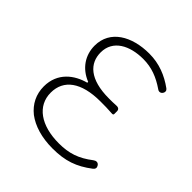

<svg xmlns="http://www.w3.org/2000/svg" viewBox="-154 -655 783 783"><g transform="rotate(45 237.0 -263.5)"><path d="M113 -30C149 -3 200 13 263 13C336 13 384 -4 438 -45C447 -52 448 -60 442 -69C435 -79 424 -78 415 -71C367 -34 325 -20 267 -20C163 -20 97 -67 97 -143C97 -217 155 -261 266 -261C289 -261 308 -261 335 -259C340 -259 342 -261 342 -265V-277V-280C342 -290 336 -296 323 -295C308 -294 297 -294 282 -294C170 -294 125 -341 125 -403C125 -474 190 -507 267 -507C316 -507 356 -491 397 -463C406 -456 416 -458 422 -467C427 -475 426 -483 418 -489C375 -520 327 -540 269 -540C169 -540 88 -494 88 -405C88 -350 119 -304 174 -282V-277C116 -262 59 -220 59 -141C59 -96 78 -58 113 -30Z"/></g></svg>

Font: GenSenRounded2 TW EL
Style: Regular
Weight: 250
Version: Version 2.100;PS 2.1;hotconv 16.6.51;makeotf.lib2.5.65220 DE